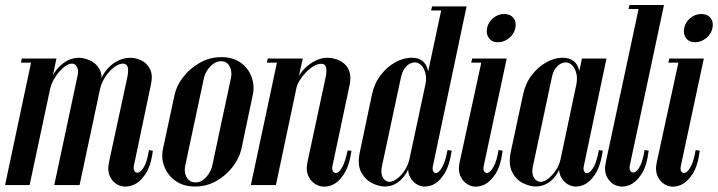

<svg xmlns="http://www.w3.org/2000/svg" viewBox="-46 -724 2808 751"><path d="M61.2 0 142.5 -381.8Q149 -412.8 166.4 -439.1Q183.8 -465.5 208.6 -481.8Q233.5 -498 262 -498Q283 -498 306.4 -487.5Q329.8 -477 343.1 -453.5Q356.5 -430 348.2 -391.2L265.2 0H166.2L257.2 -427Q260.8 -442.5 258.2 -453.4Q255.8 -464.2 249.6 -469.8Q243.5 -475.2 235.5 -475.2Q225 -475.2 212.1 -467Q199.2 -458.8 186.5 -444.5Q173.8 -430.2 163.9 -412.4Q154 -394.5 150 -376L69.8 0ZM-26.2 0 78.8 -495H174.8L69.8 0ZM36.2 -479 39.2 -495H78.8L75.8 -479ZM256.8 0 338.2 -382.2Q345.8 -417 364.9 -443.1Q384 -469.2 409.8 -483.6Q435.5 -498 463.2 -498Q485 -498 506.9 -487.6Q528.8 -477.2 540.6 -454.2Q552.5 -431.2 544.5 -393.8L477.5 -75.2Q475 -61.5 481 -53.6Q487 -45.8 497.5 -50Q508 -54.2 519 -74.5Q530 -94.8 536.5 -137.2L551.8 -133.8Q544.2 -74.2 522.2 -42Q500.2 -9.8 473.2 0.4Q446.2 10.5 422.1 1.9Q398 -6.8 385.5 -30.8Q373 -54.8 380.2 -89.2L450.5 -414.5Q457.8 -447.8 453.6 -461.5Q449.5 -475.2 435.5 -475.2Q423 -475.2 409.1 -466.9Q395.2 -458.5 382.1 -444.2Q369 -430 359 -411.8Q349 -393.5 345 -374.2L265.2 0Z M591.2 -140.5Q584 -105.2 597 -71.9Q610 -38.5 640.6 -16.5Q671.2 5.5 717 5.5Q762.8 5.5 801 -16.5Q839.2 -38.5 864.6 -72Q890 -105.5 898 -140.5L943 -353.8Q950.2 -389 938.1 -422.8Q926 -456.5 895.9 -478.5Q865.8 -500.5 820 -500.5Q773.5 -500.5 734.8 -478.1Q696 -455.8 670.1 -422Q644.2 -388.2 637 -353.8ZM751.5 -418Q755 -434.2 764.8 -449.2Q774.5 -464.2 788.5 -474.4Q802.5 -484.5 819.2 -484.5Q835.5 -484.5 845 -474.4Q854.5 -464.2 857.6 -449.2Q860.8 -434.2 857.2 -418L784.2 -76.2Q780.8 -60.2 771.1 -45.1Q761.5 -30 748.5 -20.2Q735.5 -10.5 719.2 -10.5Q702.5 -10.5 692.4 -20.2Q682.2 -30 678.6 -45.1Q675 -60.2 678.5 -76.2Z M935.2 0 1037.2 -479H998.2L1001.2 -495H1138.2L1123.2 -427Q1137 -449.5 1155.5 -465.1Q1174 -480.8 1194 -489.4Q1214 -498 1233.8 -498Q1249.8 -498 1267.6 -492.8Q1285.5 -487.5 1300.1 -475.2Q1314.8 -463 1321.1 -443Q1327.5 -423 1322 -393.8L1254.5 -75.5Q1251.2 -61.5 1257 -53.4Q1262.8 -45.2 1272.5 -48.2Q1282.2 -51.2 1293.4 -71.6Q1304.5 -92 1313.8 -136L1328.8 -133.8Q1320 -73.5 1297.8 -40.8Q1275.5 -8 1248.8 1.4Q1222 10.8 1198.1 1.4Q1174.2 -8 1161.9 -31.8Q1149.5 -55.5 1156.5 -89.2L1227.8 -422Q1233 -449.5 1229 -462Q1225 -474.5 1211 -474.5Q1195.5 -474.5 1179.5 -464.5Q1163.5 -454.5 1149.5 -439.6Q1135.5 -424.8 1125.6 -408.6Q1115.8 -392.5 1113.5 -379.8L1033.2 0Z M1647.5 -75.5 1779 -699H1683L1553 -89.2Q1545.8 -55.2 1557.9 -31.5Q1570 -7.8 1593.2 1.4Q1616.5 10.5 1642.8 0.6Q1669 -9.2 1690.5 -41.9Q1712 -74.5 1720.8 -134.5L1704.5 -137.2Q1696.5 -94.5 1685.4 -73.8Q1674.2 -53 1664.6 -48.6Q1655 -44.2 1649.5 -52.4Q1644 -60.5 1647.5 -75.5ZM1689.2 -683 1693 -699H1644L1640.2 -683ZM1618.2 -394.2 1555.5 -101.8Q1550 -77.2 1536.6 -57.1Q1523.2 -37 1507 -24.9Q1490.8 -12.8 1477.8 -12.8Q1468 -12.8 1459.6 -19.6Q1451.2 -26.5 1447.5 -39.9Q1443.8 -53.2 1448 -73.8L1522.2 -421Q1527.2 -444 1537 -457Q1546.8 -470 1557.5 -475Q1568.2 -480 1576 -480Q1590.5 -480 1601.8 -468.5Q1613 -457 1618 -437.6Q1623 -418.2 1618.2 -394.2ZM1562.8 -98 1626.5 -396.2Q1632.8 -425.8 1627.9 -448.5Q1623 -471.2 1607.4 -484.8Q1591.8 -498.2 1564 -498.2Q1532.2 -498.2 1499.9 -480.2Q1467.5 -462.2 1442.9 -430.1Q1418.2 -398 1409 -354.5L1361.8 -130.5Q1350.8 -81.2 1366.4 -51.4Q1382 -21.5 1408.8 -8Q1435.5 5.5 1459.8 5.5Q1482.2 5.5 1502.8 -6Q1523.2 -17.5 1539.1 -40.8Q1555 -64 1562.8 -98Z M1840 -495H1936L1846.2 -75.5Q1842.8 -60 1848.6 -52.2Q1854.5 -44.5 1864.9 -49.1Q1875.2 -53.8 1886.1 -74.6Q1897 -95.5 1904 -137L1920 -134.5Q1912.8 -74.8 1891 -42Q1869.2 -9.2 1842.6 0.8Q1816 10.8 1792.6 1.8Q1769.2 -7.2 1756.9 -31Q1744.5 -54.8 1751.8 -89.2ZM1797.2 -479 1801 -495H1850L1846.2 -479ZM1859.2 -614.5Q1864.2 -638 1883.4 -653.6Q1902.5 -669.2 1926 -669.2Q1949.8 -669.2 1962.2 -653.6Q1974.8 -638 1969.8 -614.5Q1965 -591 1945.2 -574.9Q1925.5 -558.8 1901.8 -558.8Q1878.2 -558.8 1866.4 -574.9Q1854.5 -591 1859.2 -614.5Z M2237.8 -75.5Q2234.2 -60.5 2239.8 -52.2Q2245.2 -44 2255.8 -48.4Q2266.2 -52.8 2277.4 -73.5Q2288.5 -94.2 2296.5 -137.2L2311.8 -134.5Q2303 -74.5 2281.5 -41.9Q2260 -9.2 2233.4 0.6Q2206.8 10.5 2183.9 1.4Q2161 -7.8 2148.5 -31.5Q2136 -55.2 2144 -89.2L2230.2 -495H2326.2ZM2208.5 -394.2Q2213.2 -418.2 2208.2 -437.6Q2203.2 -457 2192 -468.5Q2180.8 -480 2165.5 -480Q2158.5 -480 2147.8 -475Q2137 -470 2127.1 -457Q2117.2 -444 2112.5 -421L2038.5 -73.8Q2034.2 -53.2 2038 -39.9Q2041.8 -26.5 2050.5 -19.6Q2059.2 -12.8 2069 -12.8Q2082 -12.8 2098 -25Q2114 -37.2 2127.8 -57.4Q2141.5 -77.5 2146.8 -102ZM2154 -98Q2146.2 -64 2130.5 -40.8Q2114.8 -17.5 2093.6 -6Q2072.5 5.5 2050 5.5Q2025.8 5.5 1999 -8Q1972.2 -21.5 1957 -51.4Q1941.8 -81.2 1952 -130.5L2000 -354.5Q2009.2 -398 2033.9 -430.1Q2058.5 -462.2 2090.9 -480.2Q2123.2 -498.2 2154.2 -498.2Q2182 -498.2 2198.2 -484.8Q2214.5 -471.2 2219.2 -448.5Q2224 -425.8 2218.5 -396.2Z M2323.5 -89.2 2455.2 -704.5H2551.2L2417.2 -75.5Q2414.8 -61.8 2420.8 -54.1Q2426.8 -46.5 2437.1 -50.8Q2447.5 -55 2458 -75.2Q2468.5 -95.5 2475.2 -137.2L2491.2 -134.5Q2484.2 -75 2462.8 -42.4Q2441.2 -9.8 2415 0.4Q2388.8 10.5 2365 1.9Q2341.2 -6.8 2328.6 -30.8Q2316 -54.8 2323.5 -89.2ZM2412.2 -688.5 2416.2 -704.5H2465.2L2461.2 -688.5Z M2611 -495H2707L2617.2 -75.5Q2613.8 -60 2619.6 -52.2Q2625.5 -44.5 2635.9 -49.1Q2646.2 -53.8 2657.1 -74.6Q2668 -95.5 2675 -137L2691 -134.5Q2683.8 -74.8 2662 -42Q2640.2 -9.2 2613.6 0.8Q2587 10.8 2563.6 1.8Q2540.2 -7.2 2527.9 -31Q2515.5 -54.8 2522.8 -89.2ZM2568.2 -479 2572 -495H2621L2617.2 -479ZM2630.2 -614.5Q2635.2 -638 2654.4 -653.6Q2673.5 -669.2 2697 -669.2Q2720.8 -669.2 2733.2 -653.6Q2745.8 -638 2740.8 -614.5Q2736 -591 2716.2 -574.9Q2696.5 -558.8 2672.8 -558.8Q2649.2 -558.8 2637.4 -574.9Q2625.5 -591 2630.2 -614.5Z"/></svg>

Font: Emberly Black
Style: Italic
Weight: 900
Italic angle: -12°
Designer: Rajesh Rajput
Foundry: Rajesh Rajput
Version: Version 1.000